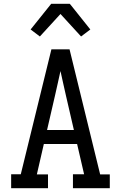

<svg xmlns="http://www.w3.org/2000/svg" viewBox="-20 -996 640 1016"><path d="M234 0H39V-74H90L252 -735H348L510 -73H561V0H366V-74H425L388 -234H212L175 -73H234ZM229 -308H371L329 -490Q322 -522 314.5 -554.5Q307 -587 300 -620Q293 -587 285.5 -554.5Q278 -522 271 -490ZM191 -803 142 -840 251 -976H349L355 -969L458 -840L409 -803L300 -922Z"/></svg>

Font: Iosevka Etoile
Style: Regular
Weight: 400
Designer: Belleve Invis
Foundry: Belleve Invis
Version: Version 33.2.4